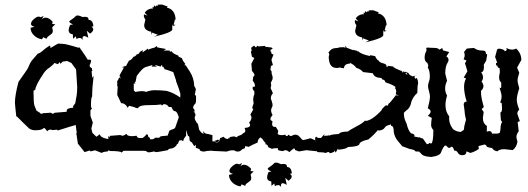

<svg xmlns="http://www.w3.org/2000/svg" viewBox="-20 -645 2262 822"><path d="M153.3 -157.2Q166 -159.2 167.5 -161.1L171.9 -160.6L197.3 -162.6Q203.1 -158.2 207.5 -157.7Q211.4 -162.1 216.1 -162.6Q220.7 -163.1 224.6 -163.1Q245.1 -165 265.6 -166.5V-171.9Q265.6 -181.6 293.5 -184.1L292.5 -189.5L302.2 -203.1L308.6 -239.3Q310.5 -253.9 310.5 -272.5L305.7 -347.7L285.6 -375.5L267.6 -383.8L248.5 -381.3L238.8 -371.6L235.4 -379.4L228 -370.1L212.9 -375.5Q208.5 -368.2 191.9 -355.5Q179.2 -348.1 168 -333Q131.3 -278.3 131.3 -261.2L123.5 -256.3Q123.5 -204.1 127.4 -193.4L136.2 -171.4L153.3 -160.6ZM415.5 9.8 387.2 -1.5 368.7 2.9Q364.7 2.9 364.7 -1L342.3 6.3L313.5 -29.8L306.6 -75.2L308.6 -75.7L304.2 -109.9L275.9 -101.6L227.5 -86.4L223.6 -89.8L204.1 -87.9Q200.2 -90.3 196.8 -90.3H195.8Q183.6 -88.4 183.1 -82.5L169.9 -97.7L160.2 -91.8Q152.3 -87.4 128.9 -87.4Q116.2 -87.4 104.5 -95.2Q77.6 -120.6 51.8 -147L49.8 -145.5Q43.9 -198.2 43.9 -205.6Q43.9 -236.3 59.1 -294.4Q99.1 -350.6 100.1 -354Q109.4 -378.4 119.1 -389.2L141.6 -415Q152.8 -418.5 162.1 -427.2Q173.8 -438.5 194.3 -450.7L196.3 -439.5Q227.5 -458.5 230.5 -458.5L257.3 -456.5Q266.1 -454.6 275.6 -452.1Q285.2 -449.7 295.7 -446.8Q306.2 -443.8 316.9 -440.4L319.8 -442.9Q346.7 -404.8 355.5 -389.6H361.8Q370.1 -389.6 370.1 -384.8Q370.1 -379.4 363.3 -363.8L365.7 -357.9L373.5 -353L374.5 -344.2L375.5 -343.3L375 -340.8L374 -341.3L372.1 -339.4L375 -311.5L380.9 -320.3Q374.5 -269.5 374.5 -232.4Q369.6 -226.6 369.6 -198.7V-193.4Q369.6 -183.1 374 -180.7L367.2 -172.4V-148.9L377.4 -120.1L371.1 -94.7L375.5 -76.2L392.6 -59.6L407.7 -70.3Q408.2 -54.7 450.7 -48.3L445.3 -1L440.4 3.4Q420.4 4.9 415.5 9.8ZM160 -476.8Q140.2 -479.5 125.5 -493.5Q110.8 -507.6 110.8 -526L127.9 -530.4Q112.6 -533.9 112.6 -542.7Q112.6 -552.4 124.9 -563.2Q137.2 -573.9 145.1 -573.9Q149.9 -573.9 153.9 -571.3L167 -576.6L159.1 -563Q167 -569.5 175.4 -569.5Q189.5 -569.5 205.3 -552.4L203.5 -542.3L216.7 -541.4L203.5 -528.2L206.2 -512.9Q206.2 -505.4 202.4 -501.6Q198.7 -497.9 194.1 -494.8Q189.5 -491.8 185.3 -488.5Q181.1 -485.2 180.2 -479L164.8 -485.6ZM334 -473.3Q329.2 -482.5 320.9 -482.5Q314.3 -482.5 307.2 -478.1L304.6 -489.6L292.7 -479L291.9 -497.9Q273.8 -500.5 273.8 -515.9Q273.8 -523.4 280 -538.3L292.7 -540.5Q276.5 -547.6 276.5 -552.8Q276.5 -554.2 280 -556.8Q300.2 -570.4 302.8 -574.6Q305.5 -578.8 312.1 -578.8Q319.5 -578.8 333.6 -572.2L343.3 -573.1Q358.7 -573.1 358.7 -563.4L359.5 -559.9Q377.5 -559.9 379.7 -532.6L371.8 -530.4Q379.3 -525.2 379.3 -519Q379.3 -510.7 365.7 -501L351.6 -513.3L358.2 -483.4Q347.2 -490.4 340.6 -490.4Q333.2 -490.4 333.2 -480.3Z M752 -244.1Q745.6 -268.1 736.8 -289.1Q733.4 -296.9 733.4 -301.8L721.7 -336.4Q691.4 -347.7 683.6 -349.1Q683.6 -357.9 674.3 -359.9V-366.7Q668.5 -364.7 668.5 -359.9L641.6 -367.2L651.4 -359.9H629.4L633.3 -366.7Q617.7 -362.3 602.1 -357.4Q589.4 -353 565.4 -319.8L560.1 -293.9L556.6 -292.5L559.6 -286.6L552.7 -288.1V-262.7Q552.7 -255.9 559.6 -251.5Q578.1 -254.9 588.9 -254.9Q589.8 -254.9 592.5 -254.4Q595.2 -253.9 597.4 -253.9Q599.6 -253.9 605 -251.5Q625.5 -258.8 641.6 -258.8Q667.5 -258.8 693.4 -255.9Q722.7 -248 752 -227.5ZM444.3 -3.9V-29.3Q445.3 -31.2 445.3 -48.3Q443.4 -49.8 443.4 -63L449.2 -57.1L450.7 -63.5L495.1 -66.9Q500 -64 505.4 -64Q509.8 -64 521 -71.8Q525.4 -63.5 535.6 -63L542.5 -62Q555.2 -62 564.5 -64Q568.4 -54.2 575.2 -54.2H588.4Q593.8 -54.2 608.4 -70.8L613.3 -67.4Q613.3 -56.2 623 -54.7L621.1 -48.8H631.8Q638.7 -48.8 643.6 -55.2H662.6Q662.6 -61 674.1 -62.3Q685.5 -63.5 697.8 -64.5L705.1 -85.4Q711.9 -89.8 720 -91.8Q728 -93.8 730.5 -99.6Q732.9 -105.5 745.6 -143.1Q737.8 -168.9 729.2 -168.9Q720.7 -168.9 713.9 -187H702.6Q695.8 -199.2 680.7 -199.2L673.3 -192.9L669.9 -197.8Q652.8 -194.8 613.3 -194.8Q585.4 -194.8 576.2 -188Q572.8 -188 571.3 -181.6Q564.9 -181.6 559.8 -184.1Q554.7 -186.5 542 -189.9L533.7 -191.9Q531.2 -191.9 526.9 -183.1Q517.1 -203.1 498.5 -203.6L481.9 -238.8L483.9 -274.9L481.9 -276.4V-297.4Q488.3 -306.2 490.2 -314L496.6 -308.6L491.7 -322.3L510.7 -356L501 -357.4L520 -363.3L531.7 -384.8Q544.4 -389.2 550.8 -401.4Q560.1 -403.3 565.4 -412.1Q575.2 -412.6 579.1 -423.3Q586.4 -425.8 591.3 -431.2L590.3 -420.4L612.8 -437L613.8 -432.1Q631.8 -439.5 638.4 -440.4Q645 -441.4 649.4 -448.2L654.3 -441.9L691.4 -435.1L680.2 -428.7H706.1L707.5 -423.3L713.9 -425.8Q722.2 -414.1 741.2 -408.2Q743.7 -407.2 745.1 -401.9L758.8 -396Q762.2 -384.3 773.4 -371.6L769.5 -365.7H774.9L793.5 -337.4Q810.5 -310.1 811.5 -276.9Q818.4 -266.6 818.4 -262.7L814 -238.8L819.3 -234.9V-217.8Q819.3 -202.1 813.7 -198.5Q808.1 -194.8 806.2 -181.6Q810.5 -181.6 813.5 -170.9L808.1 -166.5H808.6L813.5 -168.5L812.5 -163.1Q816.9 -158.7 816.9 -153.3Q816.9 -148.9 813.5 -143.6Q814.5 -127.4 818.8 -127.4L821.3 -120.1Q828.1 -120.1 832 -91.3Q841.3 -74.2 852.1 -72.3L848.6 -85Q856 -71.3 871.1 -71.3L889.6 -66.4L888.7 0Q867.2 0 855 3.9Q834.5 3.9 834.5 -6.3Q823.2 -11.7 817.9 -11.7L819.3 -24.4L811.5 -19.5L800.8 -36.1Q797.4 -36.1 792 -42.5L791 -53.2Q791 -63 784.7 -63L776.4 -88.9L776.9 -64Q764.6 -49.3 764.2 -40L757.8 -44.9L747.1 -43L741.7 -29.3Q736.8 -29.3 734.9 -21.5Q722.2 -8.8 710.4 -8.8Q702.6 -8.8 698.2 -2Q654.3 6.3 649.9 6.3Q645 6.3 640.1 3.4Q621.6 7.3 616.2 7.3Q611.8 7.3 608.4 3.9Q605 0.5 594.2 0.5H508.8L500.5 8.8Q500.5 1.5 449.7 1.5ZM627 -509.3Q597.2 -514.2 597.2 -538.1L602.5 -561.5Q595.7 -569.8 595.7 -577.6L596.7 -583.5L611.3 -578.1L599.6 -590.3Q609.4 -606.4 631.3 -608.9L633.8 -606L633.3 -615.7L637.7 -612.8L639.6 -622.1L645.5 -616.7Q647.5 -616.7 647.9 -620.1L653.8 -621.6L658.2 -618.7L654.8 -625L674.3 -625.5L698.2 -616.7L694.3 -612.3Q730 -605 731.9 -560.5L729 -561.5L723.6 -540.5L725.1 -538.1L731.4 -541Q726.1 -533.7 723.6 -533.7Q721.2 -533.7 720.2 -540.5Q717.3 -535.2 717.3 -527.8L717.8 -519.5Q717.8 -505.9 639.6 -487.8L655.8 -496.1L630.9 -505.4L629.4 -495.6Z M888.7 1 886.7 -6.3 888.2 -21 886.2 -35.6 889.2 -40H896Q901.9 -35.2 908.2 -35.2Q913.6 -35.2 918 -39.6L922.4 -53.7L937.5 -59.6Q943.4 -49.8 958 -49.8L955.6 -51.8L960 -54.2L962.9 -50.3L961.9 -54.7Q961.9 -59.6 983.4 -61Q990.2 -57.6 994.6 -57.6H995.6Q996.6 -59.6 996.6 -61.5L1013.2 -67.9L1022 -75.2Q1030.3 -78.1 1030.3 -85.4Q1030.3 -91.3 1026.9 -97.2Q1050.8 -98.6 1050.8 -109.4Q1050.8 -113.8 1046.4 -120.1Q1056.6 -131.8 1056.6 -141.1Q1056.6 -147.9 1051.8 -154.3L1064.5 -176.8Q1060.1 -179.7 1060.1 -186L1065.9 -202.6L1064 -217.3Q1064 -231.4 1069.8 -243.2L1068.8 -244.6V-252.4Q1069.3 -252.9 1069.3 -253.9Q1061.5 -260.7 1061.5 -268.1L1062.5 -272.9L1071.8 -274.9Q1071.8 -289.6 1062 -298.8L1064 -316.9Q1066.9 -317.9 1068.4 -319.3L1069.3 -326.2Q1067.4 -332 1058.6 -341.8L1056.2 -372.1L1068.8 -396.5L1058.6 -402.3L1054.2 -423.8L1057.6 -428.2L1055.2 -440.4L1067.4 -449.7L1075.7 -441.9Q1079.6 -443.8 1080.1 -449.2L1086.9 -446.3L1116.2 -448.7L1114.3 -443.4L1117.2 -444.8L1143.1 -441.4L1147.5 -436Q1140.6 -433.6 1137.7 -431.2Q1138.2 -427.2 1138.7 -424.3L1141.6 -422.9L1141.1 -418Q1144.5 -412.6 1150.9 -411.6L1142.1 -389.2L1148.4 -366.2Q1143.1 -365.2 1140.1 -362.3L1137.7 -347.2L1144.5 -335.4L1141.6 -334Q1142.1 -333.5 1142.1 -333Q1147.5 -318.8 1147.5 -311Q1147.5 -304.7 1142.1 -295.9Q1140.1 -293 1139.2 -290.5Q1141.1 -285.2 1141.1 -279.3L1138.7 -267.6Q1142.1 -259.3 1148.4 -246.1Q1139.6 -235.4 1139.6 -226.1Q1139.6 -217.8 1145 -209L1143.6 -208Q1147 -203.1 1147 -195.8Q1147 -189.5 1143.8 -184.1Q1140.6 -178.7 1140.6 -172.9Q1140.6 -163.1 1147 -152.8Q1137.7 -142.1 1137.7 -135.7Q1137.7 -129.4 1146.5 -126.5L1145 -114.3Q1145 -101.6 1156.7 -101.6L1160.6 -102.1L1171.4 -84.5L1168.9 -73.2Q1168.9 -66.4 1189.5 -66.4L1201.2 -68.4L1205.6 -61.5V-63H1210.9L1214.4 -68.4Q1218.8 -65.4 1222.7 -63H1229Q1235.8 -68.4 1244.6 -68.4Q1252.4 -68.4 1257.1 -64.7Q1261.7 -61 1265.1 -56.9Q1268.6 -52.7 1271.7 -49.1Q1274.9 -45.4 1279.8 -45.4L1291 -48.3L1309.6 -53.2L1329.6 -44.4Q1329.6 -31.7 1335 -23.4L1333.5 2.4L1291.5 -2L1259.8 3.4L1243.2 -2.9Q1243.2 -8.3 1236.8 -11.2V-6.3H1232.9L1218.8 6.3Q1209.5 -2 1202.1 -2Q1197.8 -2 1190.9 2Q1169.4 0 1169.4 -5.4L1170.4 -10.3L1166 -10.7Q1150.9 -10.7 1144 -7.8L1128.9 -14.6L1125.5 -22.9Q1121.1 -27.8 1115.7 -27.8L1117.2 -32.2L1107.9 -43L1105 -48.3L1095.2 -57.1Q1083 -48.8 1083 -34.7L1063 -25.9L1044.4 -16.1L1033.2 -19Q1030.8 -19 1028.8 -18.1V-10.7Q1023.9 -9.3 1017.1 -5.9Q1014.2 -2.9 1010.7 0Q1005.9 3.9 998 3.9Q989.3 3.9 982.4 -1.5H971.7Q961.4 -0.5 950.7 3.9ZM907.7 -36.6Q899.9 -38.1 897 -41.5Q905.8 -43.5 912.1 -46.9Q917 -46.9 917.5 -42.5Q914.6 -36.6 907.7 -36.6ZM1009.6 153.1Q989.8 150.4 975.1 136.4Q960.4 122.3 960.4 103.8L977.5 99.4Q962.2 95.9 962.2 87.1Q962.2 77.5 974.5 66.7Q986.8 55.9 994.7 55.9Q999.5 55.9 1003.5 58.6L1016.7 53.3L1008.7 66.9Q1016.7 60.3 1025 60.3Q1039.1 60.3 1054.9 77.5L1053.1 87.6L1066.3 88.5L1053.1 101.6L1055.8 117Q1055.8 124.5 1052 128.2Q1048.3 132 1043.7 135Q1039.1 138.1 1034.9 141.4Q1030.7 144.7 1029.8 150.9L1014.5 144.3ZM1183.7 156.6Q1178.8 147.4 1170.5 147.4Q1163.9 147.4 1156.8 151.7L1154.2 140.3L1142.3 150.9L1141.5 132Q1123.4 129.3 1123.4 114Q1123.4 106.5 1129.6 91.5L1142.3 89.3Q1126.1 82.3 1126.1 77Q1126.1 75.7 1129.6 73.1Q1149.8 59.5 1152.4 55.3Q1155.1 51.1 1161.7 51.1Q1169.1 51.1 1183.2 57.7L1192.9 56.8Q1208.3 56.8 1208.3 66.5L1209.1 70Q1227.2 70 1229.4 97.3L1221.4 99.4Q1228.9 104.7 1228.9 110.9Q1228.9 119.2 1215.3 128.9L1201.2 116.6L1207.8 146.5Q1196.8 139.4 1190.2 139.4Q1182.8 139.4 1182.8 149.5Z M1715.3 -328.6 1725.1 -325.7 1719.2 -333.5ZM1705.1 -334.5 1709 -340.8 1712.4 -335 1714.4 -337.9 1729 -332.5Q1729 -325.2 1746.6 -317.9L1758.8 -321.3L1753.4 -315.4L1761.2 -305.7V-312Q1770 -308.6 1770 -285.2Q1767.1 -283.7 1766.6 -247.1Q1749 -231.9 1741.2 -209.5Q1736.8 -182.6 1719.2 -171.9Q1713.9 -166.5 1709 -162.1Q1709.5 -157.7 1709.5 -153.8Q1709.5 -137.7 1720.7 -115.7Q1727.5 -86.4 1739.7 -74.2Q1754.4 -71.8 1754.9 -64.5L1752.4 -61L1773.9 -56.2L1774.9 -59.1Q1775.9 -56.2 1777.8 -55.7V3.9H1766.6Q1754.9 3.9 1754.9 -2Q1737.8 -7.3 1733.4 -7.3Q1707 -17.1 1702.1 -19L1686.5 -37.6Q1669.4 -56.6 1666 -79.1Q1666 -106 1655.3 -106L1651.9 -113.3Q1650.4 -112.3 1648.9 -110.8Q1631.3 -106.9 1627 -98.1Q1620.1 -87.4 1601.1 -85.9L1598.1 -88.4Q1582 -68.4 1557.1 -47.9Q1520.5 -40 1518.6 -27.8Q1514.6 -17.1 1468.8 -15.6Q1466.8 -7.8 1428.2 -3.9L1427.7 -10.3L1417 8.3L1412.6 -1L1410.2 5.4L1394 11.2L1386.2 5.4L1371.6 10.3Q1371.6 6.8 1339.8 6.3L1333 0L1329.1 -54.7L1333 -60.1L1340.8 -54.7L1354 -54.2L1369.6 -71.3L1367.2 -63.5Q1387.2 -63.5 1387.2 -66.4L1391.1 -64Q1392.6 -69.3 1431.2 -71.3Q1434.6 -81.1 1469.7 -82Q1477.5 -88.9 1508.3 -105Q1535.6 -119.1 1543 -129.4L1544.9 -127Q1573.7 -129.4 1615.2 -174.8L1614.3 -177.2L1629.9 -192.9L1638.2 -194.3L1637.2 -190.9Q1638.7 -191.9 1640.6 -193.4Q1642.1 -195.8 1642.6 -200.2Q1648.9 -202.6 1674.8 -237.3L1689 -235.8L1674.3 -241.2L1676.3 -252Q1676.3 -264.6 1670.4 -267.6L1673.8 -272Q1664.1 -281.7 1629.9 -292.5Q1628.9 -303.2 1616.2 -305.2L1612.8 -311.5Q1582.5 -311.5 1576.2 -331.5L1534.7 -336.4Q1524.9 -348.6 1504.9 -355Q1498 -366.7 1477.1 -376.5L1478.5 -372.6Q1453.6 -372.1 1452.6 -353L1437 -354.5L1437.5 -360.4L1434.6 -355.5L1422.4 -354Q1406.2 -354 1397.5 -364Q1388.7 -374 1387.2 -400.4L1389.6 -411.6Q1389.6 -417.5 1385.7 -419.4Q1398.9 -439 1416 -439Q1423.8 -439 1429.7 -440.9Q1430.2 -442.9 1452.1 -442.9L1459.5 -440.4L1458 -447.3L1461.9 -446.3L1463.4 -440.9L1491.7 -430.2L1495.6 -432.1Q1495.6 -428.7 1509.3 -427.7V-422.4L1511.7 -426.8Q1525.9 -412.6 1563.5 -405.3L1565.4 -408.7L1585.9 -404.8Q1593.3 -388.2 1602.1 -384.8Q1602.5 -378.9 1618.7 -374.5Q1634.8 -370.1 1634.8 -364.3L1632.3 -361.8L1639.6 -358.4L1640.1 -363.3L1663.1 -360.4Q1664.1 -354 1704.1 -339.4L1699.7 -337.9ZM1530.3 -484.9Q1500.5 -489.7 1500.5 -513.7L1505.9 -537.1Q1499 -545.4 1499 -553.2L1500 -559.1L1514.6 -553.7L1502.9 -565.9Q1512.7 -582 1534.7 -584.5L1537.1 -581.5L1536.6 -591.3L1541 -588.4L1543 -597.7L1548.8 -592.3Q1550.8 -592.3 1551.3 -595.7L1557.1 -597.2L1561.5 -594.2L1558.1 -600.6L1577.6 -601.1L1601.6 -592.3L1597.7 -587.9Q1633.3 -580.6 1635.3 -536.1L1632.3 -537.1L1627 -516.1L1628.4 -513.7L1634.8 -516.6Q1629.4 -509.3 1627 -509.3Q1624.5 -509.3 1623.5 -516.1Q1620.6 -510.7 1620.6 -503.4L1621.1 -495.1Q1621.1 -481.4 1543 -463.4L1559.1 -471.7L1534.2 -481L1532.7 -471.2Z M1959 19.5Q1946.3 19.5 1940.7 9.8Q1935.1 0 1928.7 0L1925.3 0.5Q1919.4 -17.1 1913.6 -17.1Q1906.2 -11.7 1902.3 -11.7Q1898.4 -11.7 1894.8 -16.8Q1891.1 -22 1887.2 -22Q1879.4 -22 1866.7 10.7Q1859.4 22.5 1826.7 26.9Q1800.3 25.9 1788.1 18.1L1773.9 3.4L1773.4 -23.4L1776.4 -56.2L1790.5 -51.8L1807.6 -27.8Q1815.9 -27.8 1817.9 -33.2Q1821.8 -30.8 1826.7 -30.8Q1835 -35.6 1835.4 -87.9Q1825.7 -99.1 1825.7 -109.4Q1825.7 -123 1828.6 -140.1L1811.5 -149.4Q1823.7 -159.7 1823.7 -167.5Q1823.7 -175.3 1811.5 -181.2Q1820.8 -217.3 1820.8 -231.4Q1820.8 -239.7 1816.7 -254.4Q1812.5 -269 1812.5 -275.4Q1812.5 -285.6 1816.4 -295.4Q1820.3 -305.2 1820.3 -317.4Q1820.3 -341.3 1811.5 -356.4L1814 -366.2Q1810.1 -369.6 1810.1 -375.5Q1797.9 -381.3 1797.9 -398.4Q1797.9 -414.1 1806.2 -429.2L1804.7 -439Q1805.7 -441.4 1811.5 -441.4Q1813.5 -441.4 1818.6 -440.7Q1823.7 -439.9 1839.8 -439.9Q1856 -439.9 1861.3 -432.1L1873 -439.5L1877 -429.2L1903.3 -422.4L1891.1 -403.3Q1900.4 -397.9 1900.4 -388.2L1898.4 -379.4Q1886.2 -364.3 1886.2 -330.6L1894 -298.8Q1885.7 -282.2 1885.7 -266.1Q1885.7 -250.5 1894 -235.8Q1887.2 -213.4 1887.2 -194.8Q1887.2 -166.5 1903.3 -146.5L1902.8 -137.2Q1902.8 -114.3 1919.4 -92.3Q1932.6 -81.5 1952.1 -80.1L1960.4 -85.4Q1966.8 -87.9 1966.8 -95.2Q1966.8 -104.5 1975.1 -132.3Q1969.7 -151.9 1968.3 -175.3L1965.3 -197.3Q1965.3 -210 1978 -210Q1966.8 -246.6 1966.8 -272.5Q1966.8 -295.4 1975.6 -309.1L1965.3 -313L1981 -339.4Q1976.1 -358.9 1970.7 -373.5L1977.1 -386.2L1964.8 -391.1Q1969.7 -400.9 1969.7 -409.7L1966.8 -422.9L1978.5 -437Q1993.7 -438 2008.8 -439.9Q2024.4 -428.7 2042.5 -428.7Q2054.7 -428.7 2057.4 -425.3Q2060.1 -421.9 2060.1 -417.2Q2060.1 -412.6 2065.9 -412.6L2061.5 -385.3L2051.3 -368.2L2051.8 -357.4Q2051.8 -337.4 2040 -335.4Q2047.9 -324.7 2047.9 -314Q2047.9 -304.2 2041.5 -295.9Q2049.8 -285.2 2049.8 -275.9Q2049.8 -265.6 2039.1 -255.9Q2039.1 -235.8 2043 -218.8Q2048.3 -198.2 2051.3 -186.5L2042 -178.2L2050.8 -165.5L2047.4 -141.1Q2047.4 -115.7 2064.5 -106L2064 -81.5L2074.7 -84Q2084 -84 2086.9 -72.8L2109.9 -73.2L2119.1 -75.7Q2123 -86.9 2123 -96.7Q2123 -111.8 2129.9 -123.5L2124.5 -129.4L2122.1 -163.6Q2129.4 -163.6 2129.4 -183.1L2127.9 -203.1L2121.1 -207Q2127.4 -218.8 2127.4 -232.9Q2127.4 -242.7 2118.7 -270L2125.5 -267.6Q2126 -272.5 2126 -283.7L2125.5 -292.5Q2116.7 -297.4 2116.7 -316.4L2120.1 -336.9L2118.7 -353.5Q2109.4 -354.5 2108.9 -365.2L2104 -364.3L2103.5 -376L2108.9 -375Q2103.5 -392.6 2099.6 -400.9L2108.4 -433.6L2116.2 -437Q2140.6 -433.6 2140.6 -425.8Q2149.4 -427.2 2149.4 -433.6L2147.9 -439.9Q2160.2 -432.6 2172.9 -432.6Q2181.6 -432.6 2189.9 -437Q2211.9 -417 2211.9 -388.2Q2200.7 -368.7 2193.8 -355.5L2203.1 -333.5Q2195.8 -310.1 2195.8 -300.8Q2195.8 -291.5 2203.1 -267.1Q2192.4 -233.9 2192.4 -218.3Q2192.4 -202.1 2203.1 -175.3Q2194.8 -168.9 2194.8 -157.7L2205.6 -126.5L2196.3 -122.6L2200.7 -83Q2190.9 -70.8 2190.9 -56.6L2195.3 -37.6Q2190.9 -14.2 2175.3 -2.4L2139.2 -6.3Q2117.7 -6.3 2109.4 2.9Q2092.3 0 2086.9 -11.2Q2063 -14.6 2063 -19Q2063 -23.4 2054.7 -26.4L2028.8 -19.5L2029.8 -7.3Q2013.7 4.4 1993.7 9.8L1977.1 2.9Q1976.6 19.5 1959 19.5Z"/></svg>

Font: Truetypewriter PolyglOTT
Style: Regular
Weight: 400
Designer: Sergey Beatoff a.k.a. Sam_T
Version: Version 3.76